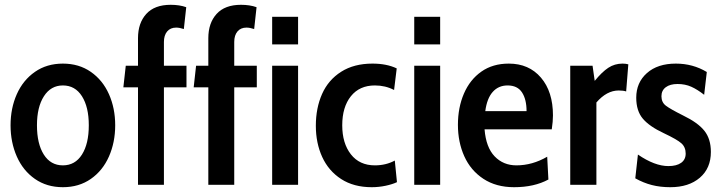

<svg xmlns="http://www.w3.org/2000/svg" viewBox="-20 -770 3003 800"><path d="M24 -248Q24 -319 50 -377.5Q76 -436 125.5 -470.5Q175 -505 242 -505Q309 -505 358.5 -470.5Q408 -436 434 -377.5Q460 -319 460 -248Q460 -177 434 -118Q408 -59 358.5 -24.5Q309 10 242 10Q175 10 125.5 -24.5Q76 -59 50 -118Q24 -177 24 -248ZM350 -248Q350 -324 321.5 -369Q293 -414 242 -414Q192 -414 163 -369Q134 -324 134 -248Q134 -171 162.5 -126Q191 -81 242 -81Q293 -81 321.5 -126Q350 -171 350 -248Z M555 -406H494L504 -496H555V-611Q555 -674 589.5 -712Q624 -750 691 -750Q728 -750 756 -740L746 -649Q728 -655 714 -655Q690 -655 676.5 -639Q663 -623 663 -595V-496H757V-406H663V0H555Z M848 -406H787L797 -496H848V-611Q848 -674 882.5 -712Q917 -750 984 -750Q1021 -750 1049 -740L1039 -649Q1021 -655 1007 -655Q983 -655 969.5 -639Q956 -623 956 -595V-496H1050V-406H956V0H848Z M1114 -700H1222V-585H1114ZM1114 -496H1222V0H1114Z M1296 -246Q1296 -320 1322 -378.5Q1348 -437 1401.5 -471Q1455 -505 1532 -505Q1591 -505 1633 -485L1622 -395Q1586 -414 1542 -414Q1478 -414 1442 -369Q1406 -324 1406 -248Q1406 -173 1442 -127Q1478 -81 1542 -81Q1588 -81 1625 -101L1634 -11Q1615 -2 1586.5 4Q1558 10 1529 10Q1454 10 1401.5 -24Q1349 -58 1322.5 -116Q1296 -174 1296 -246Z M1706 -700H1814V-585H1706ZM1706 -496H1814V0H1706Z M1888 -250Q1888 -322 1913 -380Q1938 -438 1985.5 -471.5Q2033 -505 2100 -505Q2184 -505 2234 -446.5Q2284 -388 2284 -289Q2284 -264 2279 -231H1999Q2005 -156 2041 -118.5Q2077 -81 2132 -81Q2198 -81 2260 -117L2265 -22Q2206 10 2122 10Q2047 10 1994 -25Q1941 -60 1914.5 -119Q1888 -178 1888 -250ZM2174 -307Q2174 -356 2155 -385Q2136 -414 2095 -414Q2057 -414 2033 -387Q2009 -360 2002 -307Z M2356 -496H2449L2458 -433Q2488 -470 2514.5 -487.5Q2541 -505 2574 -505Q2587 -505 2598 -502L2589 -389Q2577 -393 2558 -393Q2508 -393 2465 -343V0H2356Z M2627 -27 2638 -126Q2708 -78 2765 -78Q2799 -78 2818 -91.5Q2837 -105 2837 -130Q2837 -157 2819 -173Q2801 -189 2746 -215Q2686 -243 2658.5 -275.5Q2631 -308 2631 -363Q2631 -426 2675.5 -465.5Q2720 -505 2796 -505Q2867 -505 2925 -470L2914 -375Q2886 -397 2860.5 -408.5Q2835 -420 2803 -420Q2772 -420 2754 -406.5Q2736 -393 2736 -369Q2736 -344 2754 -330Q2772 -316 2826 -289Q2888 -259 2915 -225Q2942 -191 2942 -137Q2942 -69 2896 -29.5Q2850 10 2773 10Q2731 10 2696 1Q2661 -8 2627 -27Z"/></svg>

Font: Cabin Condensed SemiBold
Style: Regular
Weight: 600
Width: 3
Designer: Pablo Impallari
Foundry: Pablo Impallari. http://www.impallari.com Igino Marini. http://www.ikern.com
Version: Version 2.200